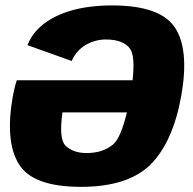

<svg xmlns="http://www.w3.org/2000/svg" viewBox="-20 -702 730 727"><path d="M286.5 5.5Q464.5 5.5 550 -79Q635 -164 666.5 -340Q697.5 -516.5 641.5 -599Q585.5 -681.5 404 -681.5Q360.5 -681.5 319.2 -676.2Q278 -671 241.2 -659.5Q204.5 -648 173.5 -630.2Q142.5 -612.5 119.5 -587.8Q96.5 -563 84 -531L251.5 -471Q260 -491 273.5 -506.2Q287 -521.5 304.5 -531.8Q322 -542 341.2 -547.2Q360.5 -552.5 380.5 -552.5Q448 -552.5 473 -516.5Q492 -489 482 -398H43.5Q35 -372.5 28.5 -337.5Q-1.5 -167 51 -81.5Q103 5.5 286.5 5.5ZM460.5 -276.5Q437.5 -179.5 407.5 -154.5Q369 -122.5 308 -122.5Q256.5 -122.5 227.5 -151Q202.5 -177 216.5 -276.5Z"/></svg>

Font: Anybody Thin ExtraBold
Style: Italic
Weight: 800
Italic angle: -10°
Version: Version 1.113;gftools[0.9.25]